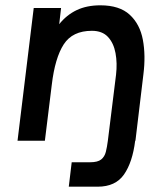

<svg xmlns="http://www.w3.org/2000/svg" viewBox="-20 -530 609 723"><path d="M46 0 107 -500H210L203 -439Q231 -474 269 -492Q307 -510 358 -510Q430 -510 468.5 -474.5Q507 -439 518 -380Q529 -321 520 -250L490 0H489Q479 81 447 127Q415 173 348 173H239L250 81H319Q348 81 361 70.5Q374 60 378.5 42Q383 24 386 1L417 -249Q422 -292 415 -330Q408 -368 386.5 -391Q365 -414 326 -414Q253 -414 220 -363Q187 -312 175 -211L149 0Z"/></svg>

Font: Haskoy SemiBold
Style: Italic
Weight: 600
Designer: Ertekin Erdin
Foundry: Ertekin Erdin
Version: Version 2.000; ttfautohint (v1.8.4.7-5d5b)